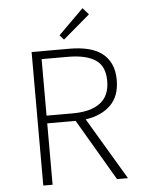

<svg xmlns="http://www.w3.org/2000/svg" viewBox="-58 -898 715 944"><g transform="rotate(-5 300.0 -426.0)"><path d="M117 0V-659H305Q354 -659 394 -649.5Q434 -640 462.5 -619Q491 -598 506.5 -565Q522 -532 522 -485Q522 -406 476.5 -361.5Q431 -317 353 -306L535 0H481L303 -303H163V0ZM163 -341H293Q381 -341 428 -376.5Q475 -412 475 -485Q475 -559 428 -589.5Q381 -620 293 -620H163ZM281 -706 261 -729 385 -852 414 -819Z"/></g></svg>

Font: Source Code Pro Light
Style: Regular
Weight: 300
Monospace: yes
Designer: Paul D. Hunt, Teo Tuominen
Foundry: Adobe Systems Incorporated
Version: Version 2.030;PS 1.000;hotconv 16.6.51;makeotf.lib2.5.65220